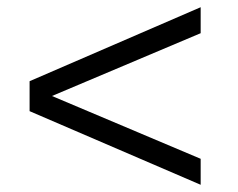

<svg xmlns="http://www.w3.org/2000/svg" viewBox="-20 -518 660 532"><path d="M536 -6 62 -210V-293L536 -498V-426L124 -252L536 -78Z"/></svg>

Font: Archivo SemiBold Light
Style: Regular
Weight: 300
Version: Version 2.001